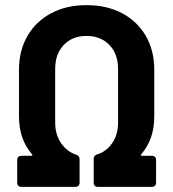

<svg xmlns="http://www.w3.org/2000/svg" viewBox="-20 -728 675 748"><path d="M47 -17V-104Q47 -121 64 -121H101Q105 -121 106 -123Q107 -125 104 -128Q54 -186 54 -274V-457Q54 -531 87 -588Q120 -645 179.5 -676.5Q239 -708 317 -708Q396 -708 455.5 -676.5Q515 -645 548 -588Q581 -531 581 -457V-274Q581 -186 531 -128Q528 -125 529 -123Q530 -121 534 -121H571Q588 -121 588 -104V-17Q588 0 571 0H362Q345 0 345 -17V-109Q345 -123 360 -127Q395 -138 417.5 -171Q440 -204 440 -250V-460Q440 -518 406 -553Q372 -588 317 -588Q262 -588 228.5 -553Q195 -518 195 -460V-250Q195 -204 217.5 -171Q240 -138 275 -126Q290 -122 290 -108V-17Q290 0 273 0H64Q47 0 47 -17Z"/></svg>

Font: Barlow
Style: Bold
Weight: 700
Designer: Jeremy Tribby
Foundry: Jeremy Tribby
Version: Version 1.101 August 23, 2024